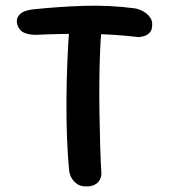

<svg xmlns="http://www.w3.org/2000/svg" viewBox="-20 -670 607 689"><path d="M289 -1Q270 -1 258 -9Q246 -17 239.5 -27Q233 -37 231 -44.5Q229 -52 229 -52Q223 -106 220.5 -173Q218 -240 218.5 -312.5Q219 -385 222 -455Q225 -525 230 -586Q230 -586 231.5 -592.5Q233 -599 237.5 -607.5Q242 -616 253 -622.5Q264 -629 283 -629Q308 -628 320.5 -620Q333 -612 338 -601Q343 -590 344 -581.5Q345 -573 345 -573Q341 -533 339 -482Q337 -431 336.5 -375Q336 -319 337 -261Q338 -203 339.5 -148Q341 -93 344 -45Q344 -45 343 -38.5Q342 -32 337 -23Q332 -14 320.5 -7.5Q309 -1 289 -1ZM475 -537Q435 -542 388.5 -545Q342 -548 294 -548.5Q246 -549 199 -548Q152 -547 110 -545Q110 -545 104 -545Q98 -545 88 -546.5Q78 -548 68 -552Q58 -556 51 -564.5Q44 -573 41 -586Q39 -600 44 -609Q49 -618 57 -623.5Q65 -629 74 -631.5Q83 -634 89 -635Q95 -636 95 -636Q188 -646 280.5 -649Q373 -652 464 -640Q464 -640 470.5 -638.5Q477 -637 486.5 -633Q496 -629 505 -622Q514 -615 520.5 -604.5Q527 -594 526 -580Q526 -563 518 -554Q510 -545 500 -541.5Q490 -538 482.5 -537.5Q475 -537 475 -537Z"/></svg>

Font: Sour Gummy Black Medium
Style: Regular
Weight: 500
Version: Version 1.000